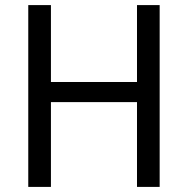

<svg xmlns="http://www.w3.org/2000/svg" viewBox="-20 -734 739 754"><path d="M607 0V-714H518V-412H180V-714H91V0H180V-333H518V0Z"/></svg>

Font: Noto Sans Thai
Style: Regular
Weight: 400
Designer: Monotype Design Team
Foundry: Monotype Imaging Inc.
Version: Version 1.901